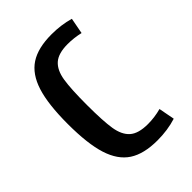

<svg xmlns="http://www.w3.org/2000/svg" viewBox="-191 -721 820 820"><g transform="rotate(-45 219.0 -311.5)"><path d="M270.5 8.8Q188.5 8.8 140.6 -22.5Q92.8 -53.7 70.8 -123Q48.8 -192.4 48.8 -311.5Q48.8 -430.7 70.8 -500Q92.8 -569.3 140.6 -600.6Q188.5 -631.8 270.5 -631.8Q328.1 -631.8 378.9 -617.2L365.2 -544.9Q327.1 -553.7 290 -553.7Q233.4 -553.7 206.5 -529.8Q179.7 -505.9 171.9 -457Q164.1 -408.2 164.1 -311.5Q164.1 -214.8 171.9 -166Q179.7 -117.2 206.5 -93.3Q233.4 -69.3 291 -69.3Q331.1 -69.3 371.1 -80.1L384.8 -7.8Q332 8.8 270.5 8.8Z"/></g></svg>

Font: Sudo Variable
Style: Regular
Weight: 400
Monospace: yes
Designer: Jens Kutilek
Foundry: Jens Kutilek
Version: Version 0.040